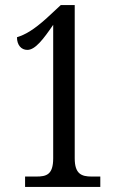

<svg xmlns="http://www.w3.org/2000/svg" viewBox="-20 -738 482 758"><path d="M79 0H376V-41H342C302 -41 275 -51 275 -113V-718H220L165 -667C112 -619 79 -601 47 -591C47 -560 64 -541 88 -541C119 -541 151 -583 190 -640V-113C190 -48 163 -41 123 -41H79Z"/></svg>

Font: Noto Serif Armenian ExtraCondensed
Style: Regular
Weight: 400
Width: 2
Designer: Monotype Design Team
Foundry: Monotype Imaging Inc.
Version: Version 2.008